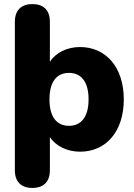

<svg xmlns="http://www.w3.org/2000/svg" viewBox="-20 -734 658 943"><path d="M139 189C194 189 225 159 225 102V-61C253 -17 310 11 373 11C500 11 588 -87 588 -246C588 -405 499 -503 373 -503C309 -503 253 -475 225 -430V-627C225 -684 194 -714 139 -714C85 -714 53 -684 53 -627V102C53 159 84 189 139 189ZM319 -116C262 -116 223 -155 223 -246C223 -337 262 -376 319 -376C375 -376 415 -337 415 -246C415 -155 375 -116 319 -116Z"/></svg>

Font: SN Pro Heavy
Style: Regular
Weight: 800
Designer: Tobias Whetton
Foundry: Supernotes
Version: Version 1.001;Glyphs 3.2 (3249)